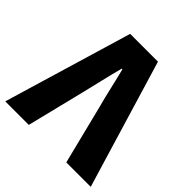

<svg xmlns="http://www.w3.org/2000/svg" viewBox="-204 -897 1050 1050"><g transform="rotate(45 321.5 -372.0)"><path d="M-9 0H173L257 -340C277 -420 293 -496 315 -577H320C341 -496 356 -420 378 -340L463 0H652L428 -744H213Z"/></g></svg>

Font: Noto Sans CJK Black
Style: Bold
Weight: 900
Designer: Ryoko NISHIZUKA (kana & ideographs); Paul D. Hunt (Latin, Greek & Cyrillic); Wenlong ZHANG (bopomofo); Sandoll Communica
Foundry: Adobe Systems Incorporated
Version: Version 1.000;PS 1;hotconv 1.0.78;makeotf.lib2.5.61930